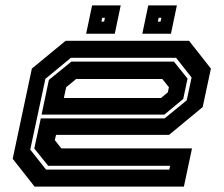

<svg xmlns="http://www.w3.org/2000/svg" viewBox="-20 -691 828 711"><path d="M680 -540 761 -437 730.5 -294.5 606 -191.5H187.5L183 -172L207 -141.5H691L661 0H108L27 -103L98 -437L223 -540ZM632 -477H242.5L148 -399L92 -137L150.5 -63H607L610 -77H158.5L107 -141L131 -252.5H589.5L671.5 -319.5L689.5 -404ZM624 -463 674.5 -400 658.5 -324.5 588.5 -266.5H134L161 -395L244.5 -463ZM581 -398.5H262L225 -368L216.5 -328H576L601.5 -349L605.5 -368ZM507 -566 529 -671H635L613 -566ZM299 -566 321 -671H427L405 -566ZM355.5 -611H365.5L368.5 -625H358.5ZM564.5 -611H574.5L577.5 -625H567.5Z"/></svg>

Font: Tourney Expanded Regular
Style: Bold Italic
Weight: 700
Width: 7
Italic angle: -12°
Designer: Tyler Finck
Foundry: Etcetera Type Co
Version: Version 1.010; ttfautohint (v1.8.3)